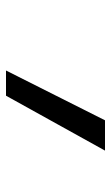

<svg xmlns="http://www.w3.org/2000/svg" viewBox="115 -927 370 640"><g transform="rotate(90 300.0 -607.0)"><path d="M215 -442 381 -772H482L299 -442Z"/></g></svg>

Font: Iosevka SS04 Extended Oblique
Style: Regular
Weight: 400
Width: 7
Italic angle: -9°
Monospace: yes
Designer: Belleve Invis
Foundry: Belleve Invis
Version: Version 19.0.0; ttfautohint (v1.8.4)